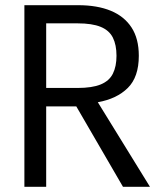

<svg xmlns="http://www.w3.org/2000/svg" viewBox="-20 -720 633 740"><path d="M74 0V-700H281Q355 -700 407 -678.5Q459 -657 487 -614Q515 -571 515 -505Q515 -423 472.5 -381Q430 -339 357 -326L558 0H454L274 -310H158V0ZM158 -381H279Q335 -381 368 -394.5Q401 -408 415 -436Q429 -464 429 -505Q429 -547 415 -575Q401 -603 368 -616.5Q335 -630 279 -630H158Z"/></svg>

Font: Rethink Sans
Style: Regular
Weight: 400
Designer: The Rethink Sans project authors (Hans Thiessen). DM Sans designed by Colophon Foundry.
Foundry: Rethink Communications LLC
Version: Version 1.001